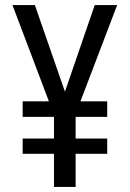

<svg xmlns="http://www.w3.org/2000/svg" viewBox="-20 -734 512 754"><path d="M235 -374 117 -714H29L172 -336H69V-275H192V-190H69V-130H192V0H277V-130H401V-190H277V-275H401V-336H296L440 -714H352Z"/></svg>

Font: Noto Sans Ethiopic Condensed
Style: Regular
Weight: 400
Width: 3
Designer: Monotype Design Team
Foundry: Monotype Imaging Inc.
Version: Version 2.102